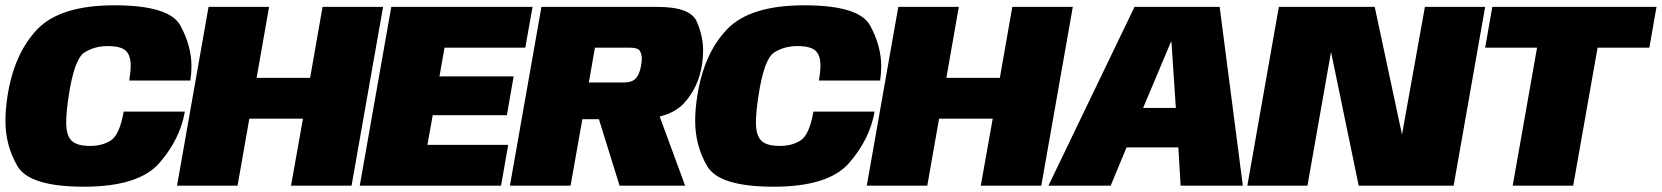

<svg xmlns="http://www.w3.org/2000/svg" viewBox="-28 -701 6274 725"><path d="M289 4Q83 4 37.8 -73.8Q-7.5 -151.5 -7.5 -244.5Q-7.5 -288.5 0.5 -339.5Q25.5 -498.5 112.2 -589.8Q199 -681 404.5 -681Q612 -681 653.5 -604Q695 -527 695 -451Q695 -424.5 691 -397H460Q465.5 -430.5 465.5 -454Q465.5 -492.5 446.5 -509.8Q427.5 -527 378.5 -527Q328.5 -527 290.5 -502.5Q252.5 -478 231.5 -339.5Q222 -277.5 222 -238Q222 -190 242 -170Q262 -150 312 -150Q360.5 -150 392.2 -172Q424 -194 439 -279.5H670Q652 -175.5 574 -85.8Q496 4 289 4Z M759.5 -675H988L941 -407H1143L1190 -675H1418.5L1299.5 0H1071L1116 -253H913.5L869 0H640.5Z M1449.5 -675H1983L1955.5 -521H1650.5L1631.5 -412.5H1911.5L1886 -266H1606L1586 -154H1891L1864 0H1330.5Z M2016.5 -675H2454Q2578.5 -675 2602.8 -620Q2627 -565 2627 -510Q2627 -485 2623 -458Q2609.5 -370 2554 -310.5Q2521.5 -275.5 2463 -261L2559 0H2311.5L2233.5 -251H2171L2126.5 0H1897.5ZM2327.5 -389.5Q2358.5 -389.5 2373 -405.2Q2387.5 -421 2393 -455Q2395.5 -469 2395.5 -480Q2395.5 -495.5 2388.5 -508.2Q2381.5 -521 2350.5 -521H2218.5L2195.5 -389.5Z M2893.5 4Q2687.5 4 2642.2 -73.8Q2597 -151.5 2597 -244.5Q2597 -288.5 2605 -339.5Q2630 -498.5 2716.8 -589.8Q2803.5 -681 3009 -681Q3216.5 -681 3258 -604Q3299.5 -527 3299.5 -451Q3299.5 -424.5 3295.5 -397H3064.5Q3070 -430.5 3070 -454Q3070 -492.5 3051 -509.8Q3032 -527 2983 -527Q2933 -527 2895 -502.5Q2857 -478 2836 -339.5Q2826.5 -277.5 2826.5 -238Q2826.5 -190 2846.5 -170Q2866.5 -150 2916.5 -150Q2965 -150 2996.8 -172Q3028.5 -194 3043.5 -279.5H3274.5Q3256.5 -175.5 3178.5 -85.8Q3100.5 4 2893.5 4Z M3364 -675H3592.5L3545.5 -407H3747.5L3794.5 -675H4023L3904 0H3675.5L3720.5 -253H3518L3473.5 0H3245Z M4256 -675H4577.5L4665 0H4430L4421.5 -144.5H4226L4166 0H3931ZM4412 -293.5 4395.5 -543H4393.5L4288.5 -293.5Z M4801 -675H5163L5266 -193L5352.5 -675H5580L5461 0H5102.5L4998 -505L4909 0H4682Z M5776 -521H5580L5607 -675H6227L6200 -521H6004.5L5912.5 0H5684Z"/></svg>

Font: Rudi
Style: Regular
Weight: 400
Italic angle: -10°
Designer: Tyler Finck
Foundry: Etcetera Type Company
Version: Version 1.111; ttfautohint (v1.8.4)